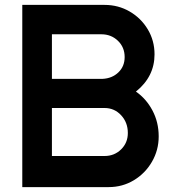

<svg xmlns="http://www.w3.org/2000/svg" viewBox="-20 -753 700 784"><path d="M71 11H424Q480 11 526.5 -17Q573 -45 600.5 -92.5Q628 -140 628 -196Q628 -254 602.5 -302Q577 -350 535 -379Q611 -440 611 -531Q611 -587 583.5 -633Q556 -679 509.5 -706Q463 -733 407 -733H71ZM192 -312H407Q447 -312 474.5 -282.5Q502 -253 502 -210Q502 -170 474.5 -143Q447 -116 407 -116H192ZM192 -613H394Q434 -613 461.5 -586.5Q489 -560 489 -520Q489 -482 463.5 -457.5Q438 -433 399 -431H192Z"/></svg>

Font: SUIT
Style: Bold
Weight: 700
Designer: Sunn Youn; Korean Glyphs from Source Han Sans (Sandoll Communications; Soo-young Jang, Joo-yeon Kang)
Foundry: Sunn
Version: Version 1.150